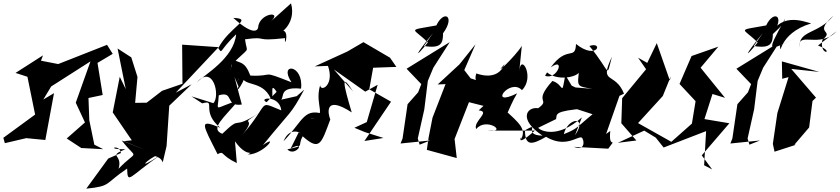

<svg xmlns="http://www.w3.org/2000/svg" viewBox="-45 -865 5022 1148"><path d="M519 0 489 -146 484 -279 569 -297 538 -489 629 -543 595 -597 303 -482 200 -502 212 -534 48 -429 119 -406 165 -180 -25 -41 -16 -9 112 -39 226 -28 278 -308 214 -270 261 -348 496 -498 408 -251 463 -133 354 -37 441 20 572 27Z M602 83 471 263C622 248 579 234 715 143C719 241 723 194 914 62C758 166 837 84 905 58C828 73 911 54 928 106L951 8L967 -233L1101 -361L1006 -311L1262 -583L1044 -598L1046 -364L924 -322L832 -251L763 -250L777 -405L740 -522L658 -575L707 -332L671 -406L629 -193L743 -26L696 -21L829 34L683 -25C777 98 781 22 664 144C691 54 595 73 705 27C574 31 671 -10 678 50Z M1332 -441C1361 -554 1294 -497 1323 -461C1461 -603 1432 -533 1420 -630C1567 -650 1462 -615 1659 -637C1654 -556 1700 -726 1616 -670C1614 -647 1731 -718 1695 -845L1569 -732C1655 -805 1502 -789 1498 -698C1497 -696 1485 -636 1350 -758C1475 -753 1327 -706 1260 -577C1287 -539 1262 -560 1367 -660C1353 -516 1180 -420 1132 -373C1230 -482 1273 -292 1231 -248L1100 -289L1164 -247C1253 -272 1151 -201 1272 -101C1140 -157 1165 -123 1256 57C1297 34 1270 62 1371 110L1360 -20C1445 100 1490 17 1438 59C1531 58 1627 -69 1527 3C1701 -212 1689 -172 1774 -329L1729 -290L1614 -264C1677 -257 1595 -351 1755 -335C1772 -482 1618 -493 1698 -373C1502 -450 1605 -406 1452 -413C1417 -505 1388 -484 1349 -510ZM1549 -254C1494 -280 1626 -300 1637 -205C1490 -264 1575 -255 1405 -60C1505 -183 1362 -99 1511 -194C1327 -75 1411 -187 1284 -65C1207 -95 1295 -161 1380 -264C1227 -218 1258 -190 1263 -295C1358 -324 1297 -225 1401 -240L1357 -405L1381 -348C1352 -276 1471 -457 1389 -422C1358 -310 1389 -453 1401 -408C1414 -345 1523 -387 1573 -278C1600 -269 1561 -388 1609 -316Z M2287 -520 2128 -613 2032 -557 1837 -468 1916 -471C1956 -358 1874 -312 1869 -355C1832 -228 1923 -168 1806 -153L1910 -176C1771 -229 1773 -149 1650 -20C1693 -127 1783 -49 1741 -74L1693 23C1794 -32 1719 78 1673 28C1785 3 1729 14 1765 -50C1867 41 1876 -7 1930 -151C1918 -177 1887 -304 2058 -193C2009 -358 1990 -437 2066 -318L1951 -450L2139 -317L2213 -358L2148 -135L2074 -101L2137 -75L2248 -40L2134 -22L2293 -257L2163 -331L2186 -460L2325 -465Z M2464 0 2453 -37 2492 -211 2513 -381 2546 -460 2644 -613 2386 -454 2474 -362 2455 -313 2392 -242 2362 -37 2350 -7 2527 -25ZM2490 -590C2594 -573 2604 -607 2604 -666C2679 -768 2610 -809 2564 -713C2379 -680 2427 -700 2513 -611C2436 -514 2426 -523 2544 -667Z M2817 -205C2892 -198 2782 -140 2802 -93C2861 -168 2999 -70 2871 -84H3153C3013 40 3090 -84 3067 -27C3108 -92 3059 -130 2964 -216C2986 -136 2989 -212 3047 -307C2868 -218 3003 -403 3076 -326C3154 -403 3070 -550 3060 -441L3075 -591C3038 -529 2893 -393 2972 -482C2930 -375 2809 -424 2803 -426C2769 -325 2935 -349 2761 -399L2870 -265L2731 -446L2798 -600L2702 -480L2572 -360L2619 -362L2541 -161L2518 -44L2507 31L2686 80L2673 -34L2759 -254L2846 -232Z M3579 -64 3659 -292 3686 -305C3633 -439 3533 -356 3614 -526C3577 -391 3611 -431 3479 -590C3566 -620 3526 -501 3399 -602C3395 -500 3346 -598 3248 -462C3339 -528 3286 -383 3214 -412L3226 -432C3299 -370 3450 -413 3419 -457C3407 -346 3398 -350 3497 -334L3396 -342L3373 -353L3335 -417C3310 -279 3329 -360 3258 -381C3137 -247 3252 -275 3173 -218C3102 -228 3054 -149 3199 -54C3073 -56 3192 -142 3094 -86C3094 10 3135 2 3220 -47C3360 38 3440 -92 3440 -22C3432 -65 3476 46 3386 13L3592 24C3650 -55 3591 37 3604 -82ZM3280 -153C3286 -182 3263 -201 3458 -217L3387 -218L3498 -182C3410 -111 3412 -96 3326 -63C3351 -166 3473 -172 3393 -56L3434 -163C3287 -31 3183 -85 3173 -101Z M3770 -520 3818 -451 3675 -278 3670 -128 3760 -25 3649 -11 3807 -84 3876 -42 3923 17 4177 -81 4165 123 4213 148 4151 64 4316 -128 4167 -153 4215 -303 4290 -280 4144 -460 4250 -586 4090 -530 4018 -363 4114 -260 4092 -126 3969 -17 3770 -129 3918 -291 3966 -409 3960 -384 3882 -607 3825 -489Z M4436 0 4425 -37 4464 -211 4485 -381 4518 -460 4616 -613 4358 -454 4446 -362 4427 -313 4364 -242 4334 -37 4322 -7 4499 -25ZM4462 -590C4566 -573 4576 -607 4576 -666C4651 -768 4582 -809 4536 -713C4351 -680 4399 -700 4485 -611C4408 -514 4398 -523 4516 -667Z M4705 0 4793 -103 4813 -261 4834 -281 4686 -453 4854 -435 4630 -498 4632 -394 4670 -404 4603 -189 4576 -5 4586 42 4713 1ZM4618 -593C4627 -515 4601 -663 4805 -725C4762 -736 4603 -803 4550 -619C4558 -665 4637 -697 4649 -753C4526 -529 4551 -565 4718 -639ZM4846 -593C4958 -550 4851 -524 4872 -627C4952 -689 4810 -657 4939 -772C4846 -657 4728 -687 4736 -581C4722 -683 4857 -571 4957 -678Z"/></svg>

Font: Asimov Silicon
Style: Regular
Weight: 400
Designer: Google
Version: Version 2.000980; 2014